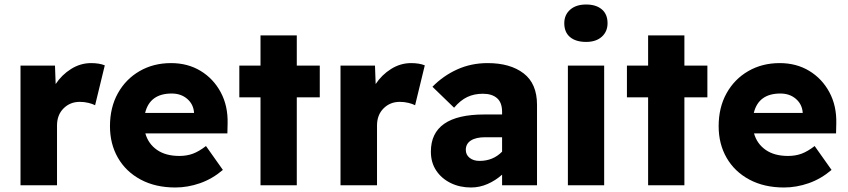

<svg xmlns="http://www.w3.org/2000/svg" viewBox="-20 -822 3762 852"><path d="M71 0V-531H224L227 -449Q254 -490 295.5 -516Q337 -542 384 -542Q402 -542 417.5 -539.5Q433 -537 445 -532L402 -355Q391 -361 372.5 -365.5Q354 -370 334 -370Q291 -370 262 -341Q233 -312 233 -265V0Z M758 10Q670 10 604.5 -25Q539 -60 503.5 -121.5Q468 -183 468 -262Q468 -345 503 -408Q538 -471 599.5 -506.5Q661 -542 739 -542Q813 -542 870 -507.5Q927 -473 959.5 -412.5Q992 -352 990 -274L989 -230H625Q638 -184 676.5 -157Q715 -130 776 -130Q809 -130 836 -140Q863 -150 894 -174L969 -68Q922 -28 867.5 -9Q813 10 758 10ZM742 -407Q645 -407 624 -321H841V-323Q838 -360 810.5 -383.5Q783 -407 742 -407Z M1136 0V-390H1042V-531H1136V-665H1297V-531H1399V-390H1297V0Z M1491 0V-531H1644L1647 -449Q1674 -490 1715.5 -516Q1757 -542 1804 -542Q1822 -542 1837.5 -539.5Q1853 -537 1865 -532L1822 -355Q1811 -361 1792.5 -365.5Q1774 -370 1754 -370Q1711 -370 1682 -341Q1653 -312 1653 -265V0Z M2070 10Q2020 10 1979.5 -10Q1939 -30 1915.5 -65.5Q1892 -101 1892 -149Q1892 -314 2129 -314H2208V-326Q2208 -367 2185.5 -386.5Q2163 -406 2123 -406Q2084 -406 2053.5 -391.5Q2023 -377 1995 -344L1899 -437Q1947 -486 2009 -514Q2071 -542 2144 -542Q2244 -542 2303.5 -496.5Q2363 -451 2363 -357V0H2208V-47Q2179 -21 2143.5 -5.5Q2108 10 2070 10ZM2108 -108Q2168 -108 2208 -149V-213H2133Q2092 -213 2069.5 -198.5Q2047 -184 2047 -157Q2047 -135 2064 -121.5Q2081 -108 2108 -108Z M2581 -636Q2535 -636 2509.5 -657.5Q2484 -679 2484 -719Q2484 -756 2510 -779Q2536 -802 2581 -802Q2625 -802 2650.5 -780.5Q2676 -759 2676 -719Q2676 -682 2650.5 -659Q2625 -636 2581 -636ZM2500 0V-531H2661V0Z M2856 0V-390H2762V-531H2856V-665H3017V-531H3119V-390H3017V0Z M3459 10Q3371 10 3305.5 -25Q3240 -60 3204.5 -121.5Q3169 -183 3169 -262Q3169 -345 3204 -408Q3239 -471 3300.5 -506.5Q3362 -542 3440 -542Q3514 -542 3571 -507.5Q3628 -473 3660.5 -412.5Q3693 -352 3691 -274L3690 -230H3326Q3339 -184 3377.5 -157Q3416 -130 3477 -130Q3510 -130 3537 -140Q3564 -150 3595 -174L3670 -68Q3623 -28 3568.5 -9Q3514 10 3459 10ZM3443 -407Q3346 -407 3325 -321H3542V-323Q3539 -360 3511.5 -383.5Q3484 -407 3443 -407Z"/></svg>

Font: Readex Pro
Style: Bold
Weight: 700
Designer: Bonnie Shaver-Troup, Thomas Jockin
Foundry: Lexend
Version: Version 1.203; ttfautohint (v1.8.3)